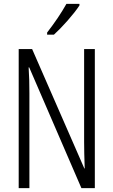

<svg xmlns="http://www.w3.org/2000/svg" viewBox="-20 -966 582 986"><path d="M388 -938V-946H321C294 -898 263 -852 222 -799V-788H257C297 -824 359 -893 388 -938ZM467 0V-714H412V-238C412 -204 413 -154 415 -101H413L145 -714H76V0H131V-488C131 -536 130 -577 127 -620H130L398 0Z"/></svg>

Font: Noto Sans Bengali ExtraCondensed Light
Style: Regular
Weight: 300
Width: 2
Designer: Joana Ranito - Universal Thirst; Jelle Bosma - Monotype Design Team
Foundry: Universal Thirst ehf.
Version: Version 3.000